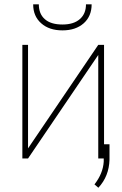

<svg xmlns="http://www.w3.org/2000/svg" viewBox="-20 -737 568 893"><path d="M110.4 -46.9C110.4 -46.9 110.4 -528.3 110.4 -528.3C110.4 -528.3 84 -528.3 84 -528.3C84 -528.3 84 0 84 0C84 0 110.4 0 110.4 0C110.4 0 437 -481.4 437 -481.4C437 -481.4 437 0 437 0C437 0 463.9 0 463.9 0C463.9 0 463.9 -528.3 463.9 -528.3C463.9 -528.3 437 -528.3 437 -528.3C437 -528.3 110.4 -46.9 110.4 -46.9ZM379.9 -716.8C379.9 -716.8 379.9 -716.8 379.9 -716.8C379.9 -688 370.6 -665 351.6 -648.4C332.5 -631.3 305.2 -623 270.5 -623C270.5 -623 270.5 -623 270.5 -623C234.4 -623 207 -631.3 188.5 -647.9C169.9 -664.1 160.6 -687 160.6 -716.8C160.6 -716.8 134.3 -716.8 134.3 -716.8C134.3 -716.8 134.3 -716.8 134.3 -716.8C134.3 -680.2 146.5 -650.9 171.4 -628.9C195.8 -606.9 229 -595.7 270.5 -595.7C270.5 -595.7 270.5 -595.7 270.5 -595.7C312 -595.7 344.7 -606.9 369.6 -628.9C394 -650.9 406.2 -680.2 406.2 -716.8C406.2 -716.8 379.9 -716.8 379.9 -716.8ZM437.5 136.2C470.7 100.6 487.8 57.1 489.3 5.4C489.3 5.4 489.3 -65.9 489.3 -65.9C489.3 -65.9 462.9 -65.9 462.9 -65.9C462.9 -65.9 462.4 15.6 462.4 15.6C462.4 15.6 462.4 15.6 462.4 15.6C460 51.8 445.8 86.9 419.4 120.6C419.4 120.6 437.5 136.2 437.5 136.2C437.5 136.2 437.5 136.2 437.5 136.2Z"/></svg>

Font: WOX
Style: Regular
Weight: 500
Designer: Google
Foundry: ""
Version: ""